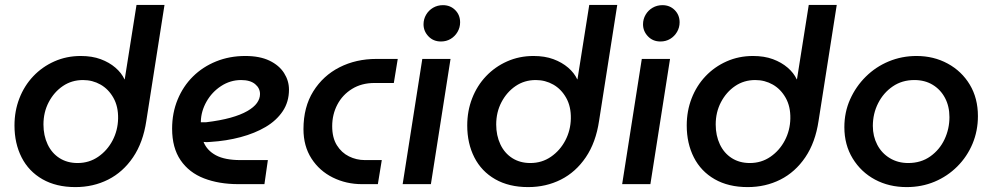

<svg xmlns="http://www.w3.org/2000/svg" viewBox="-20 -750 4042 782"><path d="M287 12Q209 12 153 -20Q97 -52 68 -109Q39 -166 39 -239Q39 -298 59 -349.5Q79 -401 115.5 -439.5Q152 -478 201.5 -500Q251 -522 309 -522Q355 -522 390 -509Q425 -496 450 -474.5Q475 -453 487 -427H488L536 -730H650L576 -258Q563 -170 522 -109.5Q481 -49 420.5 -18.5Q360 12 287 12ZM296 -86Q343 -86 380 -111.5Q417 -137 438.5 -178Q460 -219 461 -267Q462 -316 442 -351.5Q422 -387 389.5 -405.5Q357 -424 318 -424Q272 -424 236 -399.5Q200 -375 178.5 -334Q157 -293 157 -243Q157 -198 174 -162Q191 -126 222.5 -106Q254 -86 296 -86Z M951 0Q872 0 811 -23.5Q750 -47 715.5 -97.5Q681 -148 681 -226Q681 -290 703.5 -344.5Q726 -399 766 -438.5Q806 -478 860.5 -500Q915 -522 979 -522Q1038 -522 1077.5 -503Q1117 -484 1137 -452.5Q1157 -421 1157 -385Q1157 -335 1131.5 -297Q1106 -259 1062 -233Q1018 -207 960 -191.5Q902 -176 837 -172Q828 -171 821.5 -171Q815 -171 809 -172Q823 -137 859.5 -117.5Q896 -98 959 -98H1071L1057 0ZM798 -252Q803 -252 808 -252Q813 -252 819 -252Q877 -259 918.5 -270.5Q960 -282 987 -297.5Q1014 -313 1026.5 -330.5Q1039 -348 1039 -367Q1039 -391 1019 -407.5Q999 -424 962 -424Q918 -424 880.5 -399.5Q843 -375 821 -336Q799 -297 798 -255Q798 -254 798 -253.5Q798 -253 798 -252Z M1454 0Q1390 0 1335.5 -27Q1281 -54 1248.5 -104.5Q1216 -155 1216 -224Q1216 -314 1256 -378Q1296 -442 1363 -476Q1430 -510 1513 -510H1600L1584 -412H1505Q1453 -412 1414 -388Q1375 -364 1354 -324Q1333 -284 1333 -236Q1333 -189 1352 -158.5Q1371 -128 1401.5 -113Q1432 -98 1466 -98H1535L1519 0Z M1620 0 1700 -510H1815L1735 0ZM1776 -581Q1745 -581 1725 -602Q1705 -623 1705 -651Q1705 -672 1715.5 -690Q1726 -708 1744 -718.5Q1762 -729 1784 -729Q1814 -729 1834 -709Q1854 -689 1854 -659Q1854 -638 1843.5 -620Q1833 -602 1815.5 -591.5Q1798 -581 1776 -581Z M2131 12Q2053 12 1997 -20Q1941 -52 1912 -109Q1883 -166 1883 -239Q1883 -298 1903 -349.5Q1923 -401 1959.5 -439.5Q1996 -478 2045.5 -500Q2095 -522 2153 -522Q2199 -522 2234 -509Q2269 -496 2294 -474.5Q2319 -453 2331 -427H2332L2380 -730H2494L2420 -258Q2407 -170 2366 -109.5Q2325 -49 2264.5 -18.5Q2204 12 2131 12ZM2140 -86Q2187 -86 2224 -111.5Q2261 -137 2282.5 -178Q2304 -219 2305 -267Q2306 -316 2286 -351.5Q2266 -387 2233.5 -405.5Q2201 -424 2162 -424Q2116 -424 2080 -399.5Q2044 -375 2022.5 -334Q2001 -293 2001 -243Q2001 -198 2018 -162Q2035 -126 2066.5 -106Q2098 -86 2140 -86Z M2514 0 2594 -510H2709L2629 0ZM2670 -581Q2639 -581 2619 -602Q2599 -623 2599 -651Q2599 -672 2609.5 -690Q2620 -708 2638 -718.5Q2656 -729 2678 -729Q2708 -729 2728 -709Q2748 -689 2748 -659Q2748 -638 2737.5 -620Q2727 -602 2709.5 -591.5Q2692 -581 2670 -581Z M3025 12Q2947 12 2891 -20Q2835 -52 2806 -109Q2777 -166 2777 -239Q2777 -298 2797 -349.5Q2817 -401 2853.5 -439.5Q2890 -478 2939.5 -500Q2989 -522 3047 -522Q3093 -522 3128 -509Q3163 -496 3188 -474.5Q3213 -453 3225 -427H3226L3274 -730H3388L3314 -258Q3301 -170 3260 -109.5Q3219 -49 3158.5 -18.5Q3098 12 3025 12ZM3034 -86Q3081 -86 3118 -111.5Q3155 -137 3176.5 -178Q3198 -219 3199 -267Q3200 -316 3180 -351.5Q3160 -387 3127.5 -405.5Q3095 -424 3056 -424Q3010 -424 2974 -399.5Q2938 -375 2916.5 -334Q2895 -293 2895 -243Q2895 -198 2912 -162Q2929 -126 2960.5 -106Q2992 -86 3034 -86Z M3673 12Q3601 12 3544 -18.5Q3487 -49 3453 -104.5Q3419 -160 3419 -232Q3419 -293 3442.5 -345.5Q3466 -398 3506.5 -438Q3547 -478 3600 -500Q3653 -522 3713 -522Q3783 -522 3840 -491Q3897 -460 3930 -405Q3963 -350 3963 -277Q3963 -217 3941 -164.5Q3919 -112 3879 -72Q3839 -32 3786.5 -10Q3734 12 3673 12ZM3679 -86Q3731 -86 3769 -113Q3807 -140 3827 -182.5Q3847 -225 3847 -273Q3847 -317 3829 -351Q3811 -385 3779 -404.5Q3747 -424 3704 -424Q3654 -424 3616 -398Q3578 -372 3556.5 -329.5Q3535 -287 3535 -237Q3535 -195 3553 -160.5Q3571 -126 3604 -106Q3637 -86 3679 -86Z"/></svg>

Font: MuseoModerno Thin Medium
Style: Italic
Weight: 500
Italic angle: -9°
Version: Version 1.003